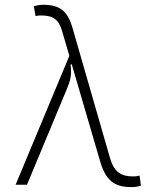

<svg xmlns="http://www.w3.org/2000/svg" viewBox="-20 -762 626 792"><path d="M521.5 9.8C535.6 9.8 546.4 8.3 561.5 3.9L555.7 -37.6C544.9 -35.2 538.6 -34.2 531.2 -34.2C475.1 -34.2 449.7 -55.2 433.1 -112.3L279.8 -644.5C259.3 -716.3 227.5 -742.2 159.7 -742.2C145.5 -742.2 134.8 -740.7 119.6 -736.3L126.5 -695.8C135.7 -697.8 142.1 -698.2 149.9 -698.2C199.2 -698.2 222.2 -681.2 235.8 -634.8L266.1 -531.7L44.4 0H91.3L256.3 -396C271 -431.2 276.4 -454.6 271 -495.6L275.9 -497.1L392.6 -98.1C415.5 -19 450.2 9.8 521.5 9.8Z"/></svg>

Font: Cascadia Mono PL ExtraLight
Style: Regular
Weight: 200
Monospace: yes
Designer: Aaron Bell
Foundry: Saja Typeworks
Version: Version 2404.023